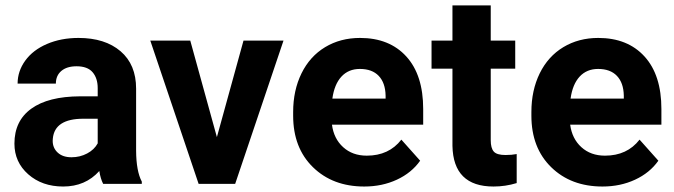

<svg xmlns="http://www.w3.org/2000/svg" viewBox="-20 -678 2485 708"><path d="M360.4 0Q350.6 -19 346.2 -47.4Q294.9 9.8 212.9 9.8Q135.3 9.8 84.2 -35.2Q33.2 -80.1 33.2 -148.4Q33.2 -232.4 95.5 -277.3Q157.7 -322.3 275.4 -322.8H340.3V-353Q340.3 -389.6 321.5 -411.6Q302.7 -433.6 262.2 -433.6Q226.6 -433.6 206.3 -416.5Q186 -399.4 186 -369.6H44.9Q44.9 -415.5 73.2 -454.6Q101.6 -493.7 153.3 -515.9Q205.1 -538.1 269.5 -538.1Q367.2 -538.1 424.6 -489Q481.9 -439.9 481.9 -351.1V-122.1Q482.4 -46.9 502.9 -8.3V0ZM243.7 -98.1Q274.9 -98.1 301.3 -112.1Q327.6 -126 340.3 -149.4V-240.2H287.6Q181.6 -240.2 174.8 -167L174.3 -158.7Q174.3 -132.3 192.9 -115.2Q211.4 -98.1 243.7 -98.1Z M779.8 -172.4 877.9 -528.3H1025.4L847.2 0H712.4L534.2 -528.3H681.6Z M1323.2 9.8Q1207 9.8 1134 -61.5Q1061 -132.8 1061 -251.5V-265.1Q1061 -344.7 1091.8 -407.5Q1122.6 -470.2 1179 -504.2Q1235.4 -538.1 1307.6 -538.1Q1416 -538.1 1478.3 -469.7Q1540.5 -401.4 1540.5 -275.9V-218.3H1204.1Q1210.9 -166.5 1245.4 -135.3Q1279.8 -104 1332.5 -104Q1414.1 -104 1460 -163.1L1529.3 -85.4Q1497.6 -40.5 1443.4 -15.4Q1389.2 9.8 1323.2 9.8ZM1307.1 -423.8Q1265.1 -423.8 1239 -395.5Q1212.9 -367.2 1205.6 -314.5H1401.9V-325.7Q1400.9 -372.6 1376.5 -398.2Q1352.1 -423.8 1307.1 -423.8Z M1789.6 -658.2V-528.3H1879.9V-424.8H1789.6V-161.1Q1789.6 -131.8 1800.8 -119.1Q1812 -106.4 1843.8 -106.4Q1867.2 -106.4 1885.3 -109.9V-2.9Q1843.8 9.8 1799.8 9.8Q1651.4 9.8 1648.4 -140.1V-424.8H1571.3V-528.3H1648.4V-658.2Z M2201.7 9.8Q2085.4 9.8 2012.5 -61.5Q1939.5 -132.8 1939.5 -251.5V-265.1Q1939.5 -344.7 1970.2 -407.5Q2001 -470.2 2057.4 -504.2Q2113.8 -538.1 2186 -538.1Q2294.4 -538.1 2356.7 -469.7Q2418.9 -401.4 2418.9 -275.9V-218.3H2082.5Q2089.4 -166.5 2123.8 -135.3Q2158.2 -104 2210.9 -104Q2292.5 -104 2338.4 -163.1L2407.7 -85.4Q2376 -40.5 2321.8 -15.4Q2267.6 9.8 2201.7 9.8ZM2185.5 -423.8Q2143.6 -423.8 2117.4 -395.5Q2091.3 -367.2 2084 -314.5H2280.3V-325.7Q2279.3 -372.6 2254.9 -398.2Q2230.5 -423.8 2185.5 -423.8Z"/></svg>

Font: Roboto-o
Style: o-Bold
Weight: 700
Designer: Google
Version: Version 2.134; 2016; ttfautohint (v1.6)